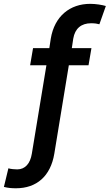

<svg xmlns="http://www.w3.org/2000/svg" viewBox="-73 -780 573 1004"><path d="M405.2 -528.4H302.6L310 -577.8C318.9 -631.4 352.3 -658.4 403.4 -658.4C423.7 -658.4 436.4 -655.9 446.7 -653.1L480.5 -748.6C460.2 -754.6 427.6 -759.9 398.8 -759.9C293.3 -759.9 212 -696 192.5 -577.8L185 -528.4H99.8L84.5 -438.6H169.7L93.4 24.1C85.2 74.9 58.6 105.8 17 105.8C6.4 105.8 -18.5 104 -29.1 100.1L-52.6 197.4C-29.8 203.1 -11.7 204.5 10.7 204.5C118.6 204.5 191.4 141 210.9 24.1L286.9 -438.6H389.9Z"/></svg>

Font: Magic Ui Pro Semi Bold
Style: Italic
Weight: 600
Italic angle: -9.39999°
Designer: Stefan Endress, Andreas Faust
Version: Version 1.000;FEAKit 1.0